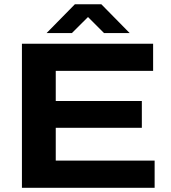

<svg xmlns="http://www.w3.org/2000/svg" viewBox="-20 -896 814 916"><path d="M84.6 0V-687.4H710.5V-557.8H246V-414.1H656.7V-286.2H246V-129.7H717.7V0ZM202.2 -738.2 337.4 -875.8H463.3L598.6 -738.2H476.2L369 -845.6H430.7L323 -738.2Z"/></svg>

Font: Archivo SemiBold SemiExpanded
Style: Regular
Weight: 600
Width: 6
Version: Version 2.001